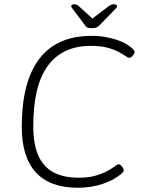

<svg xmlns="http://www.w3.org/2000/svg" viewBox="-20 -874 659 900"><path d="M344 6Q214 6 148 -66Q82 -138 82 -279Q82 -385 102.5 -464.5Q123 -544 164 -598Q205 -652 266.5 -679Q328 -706 410 -706Q445 -706 474.5 -700.5Q504 -695 528 -687Q552 -679 568 -670Q588 -658 599.5 -647.5Q611 -637 611 -632Q611 -628 609 -623Q607 -618 603 -613.5Q599 -609 594.5 -606Q590 -603 586 -603Q580 -603 568 -611.5Q556 -620 535.5 -631Q515 -642 483.5 -650.5Q452 -659 405 -659Q338 -659 287.5 -635Q237 -611 203 -564Q169 -517 152.5 -446.5Q136 -376 136 -282Q136 -201 158.5 -147.5Q181 -94 228.5 -67.5Q276 -41 349 -41Q396 -41 429.5 -51Q463 -61 484.5 -73Q506 -85 518.5 -94.5Q531 -104 536 -104Q540 -104 544 -101Q548 -98 552 -93Q556 -88 558 -83.5Q560 -79 560 -76Q560 -68 545.5 -56.5Q531 -45 507 -31Q487 -21 461 -12Q435 -3 405 1.5Q375 6 344 6ZM512 -854Q519 -854 524 -852Q529 -850 529 -846Q529 -842 525 -837Q521 -832 513 -824L447 -756Q439 -748 431.5 -745Q424 -742 411 -742Q402 -742 396.5 -743Q391 -744 387 -746.5Q383 -749 379 -755L327 -824Q322 -831 318 -836Q314 -841 314 -845Q314 -850 318.5 -852Q323 -854 330 -854Q336 -854 341.5 -851Q347 -848 355 -840L413 -787L483 -840Q493 -848 500 -851Q507 -854 512 -854Z"/></svg>

Font: Asap ExtraLight
Style: Italic
Weight: 250
Italic angle: -6°
Version: Version 3.001